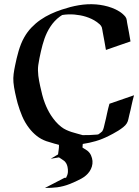

<svg xmlns="http://www.w3.org/2000/svg" viewBox="-20 -686 676 931"><path d="M261.5 62.7Q262.9 51 264.6 39.7Q266.4 28.3 265.9 16.6Q265.9 16.4 263.5 15.7Q261.2 15.1 258.1 14.2Q254.9 13.2 251.5 12.3Q248 11.5 245.8 11Q225.6 5.6 204.6 -1.5Q178.7 -10.7 158.2 -27Q137.7 -43.2 121.1 -64.9Q100.6 -91.6 87.5 -122.6Q74.5 -153.6 65.4 -185.5Q62.5 -196.5 59.3 -209.6Q56.2 -222.7 53.3 -236Q50.5 -249.3 48.3 -262.3Q46.1 -275.4 45.2 -286.9Q43.5 -307.4 46.1 -327.5Q48.8 -347.7 53 -367.4Q56.6 -385.3 60.8 -403.1Q64.9 -420.9 70.1 -438.2Q75.2 -455.6 81.9 -472.5Q88.6 -489.5 97.7 -505.4Q112.3 -531.2 132.2 -552.1Q152.1 -573 175.8 -589.5Q199.5 -606 226 -618.3Q252.4 -630.6 280 -639.6Q300.8 -646.5 321.2 -651.9Q341.6 -657.2 362.1 -660.6Q382.6 -664.1 403.4 -665.2Q424.3 -666.3 446.3 -664.6Q464.1 -663.1 484 -659.1Q503.9 -655 522.9 -647.9Q542 -640.9 559 -630.2Q575.9 -619.6 587.9 -605Q590.8 -601.3 592.3 -597.2Q593.8 -593 594.6 -588.4Q595.5 -583.7 595.9 -579.2Q596.4 -574.7 597.4 -570.3Q602.1 -548.8 605.5 -527.7Q608.9 -506.6 612.8 -485.1Q583 -474.9 553.3 -464.6Q523.7 -454.3 493.7 -443.8Q489.5 -465.3 486.2 -486.6Q482.9 -507.8 478.3 -529.1Q477.1 -535.4 476.2 -541.5Q475.3 -547.6 473.6 -553.7Q470.2 -562 463 -568.5Q455.8 -575 448.7 -579.8Q437.3 -587.9 424.2 -594.1Q411.1 -600.3 397.2 -604.7Q383.3 -609.1 369.1 -611.7Q355 -614.3 341.1 -615.5Q325.9 -616.7 311.4 -616.2Q296.9 -615.7 282 -613.3Q278.8 -611.6 275.9 -609.6Q272.9 -607.7 270.3 -605.7Q256.3 -595.5 244.9 -583.1Q233.4 -570.8 224.1 -556.4Q215.1 -542.7 208.1 -528.3Q201.2 -513.9 195.8 -498.9Q190.4 -483.9 186.3 -468.4Q182.1 -452.9 178.5 -437.3Q174.6 -420.4 171.3 -403.7Q168 -387 165.5 -369.9Q163.8 -356.9 164.1 -344.2Q164.3 -331.5 165.8 -318.8Q167.2 -306.2 169.7 -293.7Q172.1 -281.2 174.8 -268.6Q179.4 -247.3 184.7 -226.6Q189.9 -205.8 197.8 -185.5Q203.6 -170.2 210.7 -155.9Q217.8 -141.6 226.6 -127.7Q237.1 -111.6 249.5 -97Q262 -82.5 277.1 -70.8Q288.3 -62 300.9 -56.2Q313.5 -50.3 326.8 -46Q340.1 -41.7 353.8 -38.2Q367.4 -34.7 380.6 -30.8Q396.7 -30.8 412.5 -31.1Q428.2 -31.5 444.3 -33Q447.3 -33.2 450.2 -33.4Q453.1 -33.7 456.1 -34.2L460.4 -36.9Q464.6 -39.8 468.3 -42.8Q471.9 -45.9 475.8 -49.3Q481.4 -58.6 483.5 -68.6Q485.6 -78.6 488.3 -88.9Q491.5 -100.6 494 -112.4Q496.6 -124.3 499.1 -136.1Q501.7 -147.9 504.5 -159.7Q507.3 -171.4 510.7 -182.9L629.9 -224.1Q626.5 -212.4 623.7 -200.7Q620.8 -189 618.3 -177.1Q615.7 -165.3 613.2 -153.6Q610.6 -141.8 607.4 -130.1Q604.5 -119.4 602.5 -108.5Q600.6 -97.7 594.7 -87.9Q589.1 -78.6 577.8 -69.6Q566.4 -60.5 553.5 -52.4Q540.5 -44.2 527.7 -37.5Q514.9 -30.8 506.3 -26.4Q474.9 -10.7 444.1 -1.7Q413.3 7.3 381.3 12L379.9 29.1Q379.9 29.3 380.7 29.9Q381.6 30.5 382.7 31.2Q383.8 32 384.8 32.6Q385.7 33.2 386 33.4Q390.9 36.4 395.6 39.2Q400.4 42 404.5 45.4Q415.5 54.4 421.4 67.5Q427.2 80.6 428.5 94.5Q429.4 108.6 425.5 121.5Q421.6 134.3 414.2 145.3Q406.7 156.2 396.2 165.2Q385.7 174.1 374 180.4Q346.7 195.1 317.5 206.5Q288.3 218 257.3 222.2Q242.4 224.1 227.7 224.7Q212.9 225.3 198 225.3L292.7 176.3H300.3Q304 169.7 306.3 162.8Q308.6 156 309.3 148.4Q309.8 142.3 309.2 135.5Q308.6 128.7 307.4 123Q304.9 112.3 300.8 105.6Q296.6 98.9 291.3 94.2Q285.9 89.6 279.4 85.9Q272.9 82.3 265.9 77.1L226.1 83.7ZM279.5 196.5H279.8Q280 196.3 280.3 196.3Q280 196.3 279.9 196.4Q279.8 196.5 279.5 196.5Z"/></svg>

Font: Autopia
Style: Bold
Weight: 700
Designer: Antoine Gelgon
Foundry: Antoine Gelgon
Version: 001.000